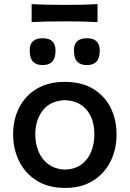

<svg xmlns="http://www.w3.org/2000/svg" viewBox="-20 -912 638 944"><path d="M301 12Q215.5 12 158.5 -25Q101.5 -62 73 -121.8Q44.5 -181.5 44.5 -251Q44.5 -325.5 74.8 -384Q105 -442.5 161.8 -476Q218.5 -509.5 299 -509.5Q381 -509.5 437.8 -475.2Q494.5 -441 523.8 -382.5Q553 -324 553 -251Q553 -176.5 522.8 -117Q492.5 -57.5 436 -22.8Q379.5 12 301 12ZM300.5 -78Q349.5 -80 381.2 -104Q413 -128 428.5 -166.8Q444 -205.5 444 -251Q444 -325.5 406.8 -370.8Q369.5 -416 300.5 -419.5Q227.5 -417 190.5 -369.5Q153.5 -322 153.5 -251Q153.5 -206 169.5 -167.2Q185.5 -128.5 218.2 -104.2Q251 -80 300.5 -78ZM406.5 -592Q375.5 -592 359.5 -609.2Q343.5 -626.5 343.5 -665Q343.5 -724 407.5 -724Q470.5 -724 470.5 -663.5Q470.5 -626 454.5 -609Q438.5 -592 406.5 -592ZM189 -592Q158 -592 142 -609.2Q126 -626.5 126 -665Q126 -724 190 -724Q253 -724 253 -663.5Q253 -626 237 -609Q221 -592 189 -592ZM135.5 -803.5V-892Q172 -889.5 212.8 -888.8Q253.5 -888 297.5 -888Q342 -888 382.5 -888.8Q423 -889.5 459.5 -892V-803.5Q423 -805.5 382.5 -806.2Q342 -807 297.5 -807Q253.5 -807 212.8 -806.2Q172 -805.5 135.5 -803.5Z"/></svg>

Font: Commissioner Flair Medium
Style: Regular
Weight: 500
Designer: Kostas Bartsokas
Foundry: Kostas Bartsokas
Version: Version 1.000; ttfautohint (v1.8.3)